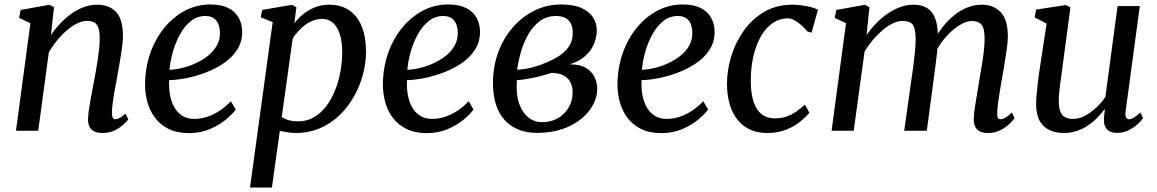

<svg xmlns="http://www.w3.org/2000/svg" viewBox="-20 -585 5178 859"><path d="M208 -428.5Q227 -456.5 250.5 -481Q274 -505.5 300.5 -524.2Q327 -543 355.8 -553.5Q384.5 -564 414.5 -564Q467.5 -564 498.8 -532.2Q530 -500.5 530 -422Q530 -401 525.8 -370.2Q521.5 -339.5 515.8 -306.5Q510 -273.5 505 -246Q500.5 -220 495 -191Q489.5 -162 485.5 -133.8Q481.5 -105.5 480.5 -83.5Q480.5 -66.5 484.2 -59Q488 -51.5 494.5 -51.5Q504 -51.5 515.2 -57.2Q526.5 -63 541.5 -76.5L554 -51Q549.5 -44 534 -29.2Q518.5 -14.5 494.2 -2.2Q470 10 438.5 10Q415 10 400.5 2.2Q386 -5.5 379.5 -19.8Q373 -34 374 -54.5Q374.5 -69.5 377 -89.2Q379.5 -109 383.8 -131.8Q388 -154.5 392.2 -177.5Q396.5 -200.5 400.5 -221.5Q404.5 -243 409 -267.2Q413.5 -291.5 417.2 -317Q421 -342.5 423.5 -366.8Q426 -391 426 -412.5Q426 -443.5 420.2 -460.5Q414.5 -477.5 402 -484.5Q389.5 -491.5 368 -491.5Q348 -491.5 325.2 -480.2Q302.5 -469 279.5 -449.5Q256.5 -430 235.8 -404.8Q215 -379.5 198.5 -351.5L151 0H51.5L116 -481L65.5 -505L72.5 -540.5L200.5 -563.5L221.5 -553Z M1034.5 -95Q1020.5 -75 990.8 -50.2Q961 -25.5 919 -7.5Q877 10.5 825.5 10.5Q772 10.5 734.2 -8.2Q696.5 -27 673 -58.8Q649.5 -90.5 639 -130Q628.5 -169.5 629 -211Q630 -282.5 652.2 -346.5Q674.5 -410.5 714.2 -459.5Q754 -508.5 806.8 -536.8Q859.5 -565 921.5 -565Q970 -565 1001.2 -549.2Q1032.5 -533.5 1047.8 -506Q1063 -478.5 1063.5 -444.5Q1064 -398 1041 -362.5Q1018 -327 980.5 -301.8Q943 -276.5 899 -260Q855 -243.5 812.2 -235.2Q769.5 -227 737 -226.5Q735 -194.5 740 -163.8Q745 -133 758.2 -108Q771.5 -83 794 -68Q816.5 -53 849 -53Q879.5 -53 908.2 -62.8Q937 -72.5 963.5 -90.2Q990 -108 1013 -132ZM899 -513.5Q862.5 -513.5 834 -490.8Q805.5 -468 785.5 -431.8Q765.5 -395.5 753.5 -353.5Q741.5 -311.5 738.5 -272.5Q767 -274 798.2 -281.8Q829.5 -289.5 859 -303.5Q888.5 -317.5 912.5 -337Q936.5 -356.5 950.5 -382Q964.5 -407.5 964 -437.5Q963.5 -475.5 946.5 -494.5Q929.5 -513.5 899 -513.5Z M1098.5 254 1200 -486 1146.5 -507.5 1153 -540.5 1286 -563.5 1306 -553 1297 -481Q1313 -502.5 1336 -521.2Q1359 -540 1388 -552Q1417 -564 1451 -564Q1507 -564 1544 -537.8Q1581 -511.5 1599.2 -464.5Q1617.5 -417.5 1617.5 -354Q1617.5 -303.5 1603.8 -251.8Q1590 -200 1563.5 -153Q1537 -106 1498.8 -69.2Q1460.5 -32.5 1411 -11.2Q1361.5 10 1302 10Q1285.5 10 1267.2 7Q1249 4 1232 0.5L1196.5 254ZM1240.5 -61.5Q1255 -51.5 1273.5 -46.8Q1292 -42 1313.5 -42Q1353.5 -42 1385.2 -60.8Q1417 -79.5 1440.8 -111.5Q1464.5 -143.5 1480.2 -183.8Q1496 -224 1503.5 -267.5Q1511 -311 1511 -352.5Q1511 -398.5 1500.5 -431.5Q1490 -464.5 1470 -482.5Q1450 -500.5 1421.5 -500.5Q1392.5 -500.5 1367 -487Q1341.5 -473.5 1321.8 -453.2Q1302 -433 1289.5 -413Z M2098.5 -95Q2084.5 -75 2054.8 -50.2Q2025 -25.5 1983 -7.5Q1941 10.5 1889.5 10.5Q1836 10.5 1798.2 -8.2Q1760.5 -27 1737 -58.8Q1713.5 -90.5 1703 -130Q1692.5 -169.5 1693 -211Q1694 -282.5 1716.2 -346.5Q1738.5 -410.5 1778.2 -459.5Q1818 -508.5 1870.8 -536.8Q1923.5 -565 1985.5 -565Q2034 -565 2065.2 -549.2Q2096.5 -533.5 2111.8 -506Q2127 -478.5 2127.5 -444.5Q2128 -398 2105 -362.5Q2082 -327 2044.5 -301.8Q2007 -276.5 1963 -260Q1919 -243.5 1876.2 -235.2Q1833.5 -227 1801 -226.5Q1799 -194.5 1804 -163.8Q1809 -133 1822.2 -108Q1835.5 -83 1858 -68Q1880.5 -53 1913 -53Q1943.5 -53 1972.2 -62.8Q2001 -72.5 2027.5 -90.2Q2054 -108 2077 -132ZM1963 -513.5Q1926.5 -513.5 1898 -490.8Q1869.5 -468 1849.5 -431.8Q1829.5 -395.5 1817.5 -353.5Q1805.5 -311.5 1802.5 -272.5Q1831 -274 1862.2 -281.8Q1893.5 -289.5 1923 -303.5Q1952.5 -317.5 1976.5 -337Q2000.5 -356.5 2014.5 -382Q2028.5 -407.5 2028 -437.5Q2027.5 -475.5 2010.5 -494.5Q1993.5 -513.5 1963 -513.5Z M2383.5 9.5Q2334.5 9.5 2297.5 -6Q2260.5 -21.5 2235.5 -50.5Q2210.5 -79.5 2198 -120.2Q2185.5 -161 2185.5 -212Q2185.5 -288 2209.5 -352.2Q2233.5 -416.5 2275.8 -464.2Q2318 -512 2373 -538.5Q2428 -565 2490 -565Q2547.5 -565 2582.8 -548.5Q2618 -532 2634 -506Q2650 -480 2650 -450.5Q2650 -418 2637 -387.5Q2624 -357 2597.2 -333.5Q2570.5 -310 2528.5 -297Q2572.5 -297.5 2599.5 -282.2Q2626.5 -267 2639.2 -241.8Q2652 -216.5 2652 -186.5Q2652 -150.5 2633.2 -115.8Q2614.5 -81 2579.5 -52.5Q2544.5 -24 2494.8 -7.2Q2445 9.5 2383.5 9.5ZM2406.5 -38.5Q2445.5 -38.5 2476 -56.2Q2506.5 -74 2524.2 -104.2Q2542 -134.5 2542 -171.5Q2542 -199 2531.2 -218.5Q2520.5 -238 2499.8 -248.2Q2479 -258.5 2447.5 -259Q2440.5 -257 2429.2 -253.5Q2418 -250 2404.2 -246Q2390.5 -242 2375.5 -239Q2358 -235.5 2337.2 -231.8Q2316.5 -228 2292.5 -226.5Q2292 -218.5 2291.8 -210.2Q2291.5 -202 2291.5 -194Q2291.5 -150.5 2305 -115.2Q2318.5 -80 2344.2 -59.2Q2370 -38.5 2406.5 -38.5ZM2293.5 -272.5Q2312 -274 2327.5 -276.2Q2343 -278.5 2358.8 -282.8Q2374.5 -287 2392.5 -293Q2436.5 -308.5 2470.2 -327.8Q2504 -347 2523.2 -374Q2542.5 -401 2542.5 -438Q2542.5 -475.5 2523.2 -494.5Q2504 -513.5 2468 -513.5Q2427.5 -513.5 2397 -491.8Q2366.5 -470 2345.2 -434Q2324 -398 2311.5 -355.8Q2299 -313.5 2293.5 -272.5Z M3148 -95Q3134 -75 3104.2 -50.2Q3074.5 -25.5 3032.5 -7.5Q2990.5 10.5 2939 10.5Q2885.5 10.5 2847.8 -8.2Q2810 -27 2786.5 -58.8Q2763 -90.5 2752.5 -130Q2742 -169.5 2742.5 -211Q2743.5 -282.5 2765.8 -346.5Q2788 -410.5 2827.8 -459.5Q2867.5 -508.5 2920.2 -536.8Q2973 -565 3035 -565Q3083.5 -565 3114.8 -549.2Q3146 -533.5 3161.2 -506Q3176.5 -478.5 3177 -444.5Q3177.5 -398 3154.5 -362.5Q3131.5 -327 3094 -301.8Q3056.5 -276.5 3012.5 -260Q2968.5 -243.5 2925.8 -235.2Q2883 -227 2850.5 -226.5Q2848.5 -194.5 2853.5 -163.8Q2858.5 -133 2871.8 -108Q2885 -83 2907.5 -68Q2930 -53 2962.5 -53Q2993 -53 3021.8 -62.8Q3050.5 -72.5 3077 -90.2Q3103.5 -108 3126.5 -132ZM3012.5 -513.5Q2976 -513.5 2947.5 -490.8Q2919 -468 2899 -431.8Q2879 -395.5 2867 -353.5Q2855 -311.5 2852 -272.5Q2880.5 -274 2911.8 -281.8Q2943 -289.5 2972.5 -303.5Q3002 -317.5 3026 -337Q3050 -356.5 3064 -382Q3078 -407.5 3077.5 -437.5Q3077 -475.5 3060 -494.5Q3043 -513.5 3012.5 -513.5Z M3412 10Q3328 10 3280.5 -48.2Q3233 -106.5 3232.5 -210.5Q3232.5 -269.5 3251 -331.5Q3269.5 -393.5 3306.5 -446.2Q3343.5 -499 3398.5 -531.5Q3453.5 -564 3526 -564Q3553.5 -564 3585.5 -558.2Q3617.5 -552.5 3639.5 -541.5L3611 -439L3592.5 -444Q3580 -459 3565 -472.5Q3550 -486 3534.2 -494.5Q3518.5 -503 3504 -503Q3468.5 -503 3438 -482.5Q3407.5 -462 3385.2 -424Q3363 -386 3350.8 -334Q3338.5 -282 3339 -219.5Q3339.5 -164.5 3352 -128Q3364.5 -91.5 3388 -73.5Q3411.5 -55.5 3445 -55.5Q3475.5 -55.5 3498.8 -63.5Q3522 -71.5 3542 -85.5Q3562 -99.5 3581.5 -117L3601 -80.5Q3588 -64 3562.2 -42.5Q3536.5 -21 3499 -5.5Q3461.5 10 3412 10Z M3870 -553 3857 -428.5Q3876 -456 3899.8 -480.5Q3923.5 -505 3950.8 -523.8Q3978 -542.5 4007.2 -553.2Q4036.5 -564 4066.5 -564Q4103 -564 4127 -549.5Q4151 -535 4163.2 -504.5Q4175.5 -474 4176 -424.5Q4176.5 -419.5 4176 -413.2Q4175.5 -407 4175.2 -400.2Q4175 -393.5 4174 -386L4158.5 -404Q4176.5 -438.5 4200 -467.5Q4223.5 -496.5 4251 -518.2Q4278.5 -540 4309.2 -552Q4340 -564 4372.5 -564Q4424.5 -564 4456.8 -531Q4489 -498 4489 -421.5Q4489 -401 4485 -370.8Q4481 -340.5 4475.5 -307.5Q4470 -274.5 4465 -246Q4460.5 -220 4455.5 -191Q4450.5 -162 4446.5 -134Q4442.5 -106 4441.5 -83.5Q4440.5 -66.5 4444 -59Q4447.5 -51.5 4455.5 -51.5Q4466 -51.5 4477.8 -58.2Q4489.5 -65 4507 -81.5L4519.5 -56.5Q4514 -49 4498.2 -33Q4482.5 -17 4457.5 -3.5Q4432.5 10 4401 10Q4376.5 10 4362.2 2Q4348 -6 4342 -20.2Q4336 -34.5 4336.5 -54Q4337 -74 4341.2 -102.8Q4345.5 -131.5 4351 -162.8Q4356.5 -194 4361 -223.5Q4365.5 -251.5 4371.2 -284.5Q4377 -317.5 4381 -350.8Q4385 -384 4385 -412.5Q4385 -458.5 4371.2 -474.8Q4357.5 -491 4329 -491Q4308.5 -491 4284.8 -479Q4261 -467 4237.2 -445.5Q4213.5 -424 4192.5 -395.5Q4171.5 -367 4156.5 -334L4175.5 -394Q4174.5 -371.5 4171.8 -345.2Q4169 -319 4165.5 -292.8Q4162 -266.5 4159 -243.5L4126.5 0H4025.5L4056.5 -221.5Q4061 -250 4065.5 -283.8Q4070 -317.5 4073.2 -350.8Q4076.5 -384 4076.5 -412Q4076 -459.5 4063 -475.5Q4050 -491.5 4017.5 -491.5Q3998 -491.5 3975.2 -480.8Q3952.5 -470 3929.5 -450.8Q3906.5 -431.5 3885.5 -406.8Q3864.5 -382 3848 -354.5L3799.5 0H3700.5L3765 -481L3714.5 -505L3721.5 -540.5L3849.5 -563.5Z M4739.5 10Q4705.5 10 4677.5 -2Q4649.5 -14 4632.8 -42Q4616 -70 4615.5 -118Q4615.5 -135 4617.2 -156.2Q4619 -177.5 4621.8 -201.2Q4624.5 -225 4627.5 -248.5Q4630.5 -272 4634 -293L4662.5 -479.5L4609 -507L4615.5 -542L4748.5 -562.5L4769 -551.5L4734 -289.5Q4731.5 -268.5 4728.5 -247.5Q4725.5 -226.5 4722.8 -206.8Q4720 -187 4718.5 -168.5Q4717 -150 4717 -134Q4717 -102 4724.5 -84.2Q4732 -66.5 4746.8 -59.8Q4761.5 -53 4781.5 -53Q4807.5 -53 4834.2 -67.2Q4861 -81.5 4885 -104Q4909 -126.5 4925.5 -151.5L4980 -558H5079.5L5016 -87.5Q5013.5 -69 5017.8 -60.2Q5022 -51.5 5031 -51.5Q5040.5 -51.5 5052.2 -58.2Q5064 -65 5082 -82L5094 -56.5Q5089.5 -48.5 5073.2 -32.8Q5057 -17 5032.5 -3.8Q5008 9.5 4977.5 9.5Q4946.5 9.5 4931.8 -7.5Q4917 -24.5 4919 -52Q4918.5 -54.5 4919 -59.2Q4919.5 -64 4920.2 -70.5Q4921 -77 4921.8 -83.5Q4922.5 -90 4923 -95.5L4922 -96.5Q4907 -76.5 4888.2 -57.5Q4869.5 -38.5 4846.8 -23.2Q4824 -8 4797.2 1Q4770.5 10 4739.5 10Z"/></svg>

Font: Merriweather 28pt
Style: Italic
Weight: 400
Italic angle: -7.8°
Version: Version 2.101